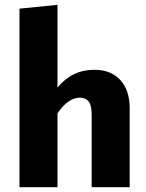

<svg xmlns="http://www.w3.org/2000/svg" viewBox="-20 -778 608 798"><path d="M519 -328V0H361V-301Q361 -340 348.5 -356Q336 -372 312 -372Q263 -372 219 -307V0H61V-742L219 -758V-414Q279 -488 372 -488Q441 -488 480 -445.5Q519 -403 519 -328Z"/></svg>

Font: FiraGOUPP
Style: Bold
Weight: 700
Designer: bBox Type
Foundry: bBox Type GmbH
Version: Version 1.001